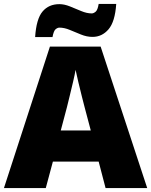

<svg xmlns="http://www.w3.org/2000/svg" viewBox="-20 -953 766 973"><path d="M515 0 480 -134H248L212 0H0L233 -717H490L726 0ZM409 -409Q404 -428 395 -463.5Q386 -499 377 -537Q368 -575 363 -599Q359 -575 350.5 -539Q342 -503 333.5 -468Q325 -433 319 -409L288 -292H440ZM158 -765Q164 -857 195.5 -894.5Q227 -932 281 -932Q306 -932 334.5 -920.5Q363 -909 391.5 -897Q420 -885 445 -885Q454 -885 464.5 -893.5Q475 -902 480 -933H569Q563 -843 530 -804.5Q497 -766 449 -766Q420 -766 390.5 -778Q361 -790 333.5 -801.5Q306 -813 281 -813Q272 -813 262 -805Q252 -797 246 -765Z"/></svg>

Font: Noto Sans Black
Style: Regular
Weight: 900
Designer: Monotype Design Team
Foundry: Monotype Imaging Inc.
Version: Version 2.007